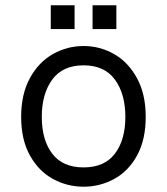

<svg xmlns="http://www.w3.org/2000/svg" viewBox="-20 -690 631 726"><path d="M60 -248Q60 -334 93 -394.5Q126 -455 180 -485.5Q234 -516 296 -516Q358 -516 411.5 -485.5Q465 -455 498 -394.5Q531 -334 531 -248Q531 -162 498.5 -102.5Q466 -43 412 -13.5Q358 16 296 16Q234 16 180 -13.5Q126 -43 93 -102.5Q60 -162 60 -248ZM454 -248Q454 -335 414.5 -389Q375 -443 296 -443Q217 -443 177.5 -389Q138 -335 138 -248Q138 -161 177.5 -109Q217 -57 296 -57Q375 -57 414.5 -109Q454 -161 454 -248ZM330 -670H420V-580H330ZM172 -670H262V-580H172Z"/></svg>

Font: Uncut Sans VF
Style: Regular
Weight: 400
Designer: Kasper Nordkvist
Foundry: Uncut Type
Version: Version 1.100;FEAKit 1.0